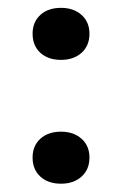

<svg xmlns="http://www.w3.org/2000/svg" viewBox="-20 -447 304 479"><path d="M132.3 -297.6Q100 -297.6 80.6 -315.3Q61.3 -333.1 61.3 -362.9Q61.3 -391.9 80.6 -409.7Q100 -427.4 132.3 -427.4Q163.7 -427.4 183.5 -409.7Q203.2 -391.9 203.2 -362.9Q203.2 -333.1 183.5 -315.3Q163.7 -297.6 132.3 -297.6ZM132.3 11.3Q100 11.3 80.6 -6.5Q61.3 -24.2 61.3 -54Q61.3 -83.1 80.6 -100.8Q100 -118.5 132.3 -118.5Q163.7 -118.5 183.5 -100.8Q203.2 -83.1 203.2 -54Q203.2 -24.2 183.5 -6.5Q163.7 11.3 132.3 11.3Z"/></svg>

Font: Playfair 9pt SemiBold
Style: Regular
Weight: 600
Designer: Claus Eggers Sørensen
Foundry: Claus Eggers Sørensen
Version: Version 2.001;gftools[0.9.30]